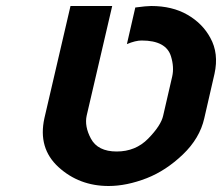

<svg xmlns="http://www.w3.org/2000/svg" viewBox="-20 -620 740 640"><path d="M452 -485Q432 -485 403 -473L431 -595Q468 -600 484 -600Q554 -600 604.5 -571Q655 -542 681 -494Q710 -442 695 -374L661 -226Q646 -159 589.5 -105Q533 -51 469 -26Q402 0 342 0Q244 0 175 -63Q106 -126 128 -226L215 -600H354L269 -235Q261 -199 283 -158Q306 -115 369 -115Q432 -115 474 -158Q517 -202 524 -235L554 -365Q561 -396 550 -432Q534 -485 452 -485Z"/></svg>

Font: Miedinger
Style: Bold-Italic
Weight: 700
Italic angle: -13°
Version: Version 001.000